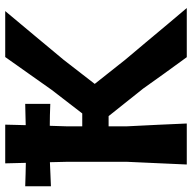

<svg xmlns="http://www.w3.org/2000/svg" viewBox="-20 -734 753 754"><g transform="rotate(-90 357.0 -356.5)"><path d="M88.5 0Q91 -57.5 93.5 -112Q96 -166.5 99 -233.5V-474.5Q98.5 -491 98.2 -506.8Q98 -522.5 97.5 -537.5Q75 -536.5 51.8 -535.5Q28.5 -534.5 3 -533.5V-634.5Q28.5 -633.5 51 -633Q73.5 -632.5 95 -632Q94.5 -652 94 -672Q93.5 -692 93 -713H245Q244.5 -692 244 -672Q243.5 -652 243 -632.5Q262.5 -633 283 -633.5Q303.5 -634 326.5 -634.5V-536Q302.5 -537 281.5 -537.5Q260.5 -538 240.5 -538Q240 -523 239.5 -507.2Q239 -491.5 238.5 -474.5V-410.5H289L381.5 -530.5Q411.5 -573 441.2 -615Q471 -657 510.5 -713H691Q641.5 -654 594.2 -597.2Q547 -540.5 499.5 -483.5L405 -361.5L500.5 -241Q532.5 -203 569.5 -159Q606.5 -115 641.2 -73.2Q676 -31.5 703 0H510Q475 -47.5 445 -89.5Q415 -131.5 386.5 -171.5L278.5 -307H238.5V-233.5Q242 -166.5 244.5 -112.2Q247 -58 249.5 0Z"/></g></svg>

Font: Commissioner Loud SemiBold
Style: Regular
Weight: 600
Designer: Kostas Bartsokas
Foundry: Kostas Bartsokas
Version: Version 1.000; ttfautohint (v1.8.3)